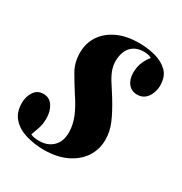

<svg xmlns="http://www.w3.org/2000/svg" viewBox="-153 -632 707 746"><g transform="rotate(30 200.5 -258.5)"><path d="M74 -14Q82 -10 91 -8.5Q100 -7 113 -7Q150 -7 173.5 -29.5Q197 -52 197 -93Q197 -126 183 -160.5Q169 -195 141 -236Q118 -272 98.5 -306Q79 -340 79 -384Q79 -427 101 -460Q123 -493 163.5 -512Q204 -531 261 -531Q298 -531 332.5 -522Q367 -513 390 -491Q413 -469 413 -427Q413 -412 406.5 -394Q400 -376 386.5 -364.5Q373 -353 352 -353Q327 -353 312 -371.5Q297 -390 297 -420Q297 -447 306.5 -468.5Q316 -490 328 -503Q315 -511 293 -511Q257 -511 236.5 -489Q216 -467 215 -426Q215 -403 223 -382.5Q231 -362 245 -341Q259 -320 275 -294Q305 -245 319.5 -210Q334 -175 334 -139Q334 -96 311.5 -61.5Q289 -27 246.5 -6.5Q204 14 146 14Q104 14 66 3Q28 -8 4.5 -33.5Q-19 -59 -19 -102Q-19 -130 -4.5 -152Q10 -174 37 -174Q64 -174 79 -151.5Q94 -129 94 -96Q94 -70 86.5 -49Q79 -28 74 -14Z"/></g></svg>

Font: Playfair Display
Style: Bold Italic
Weight: 700
Italic angle: -14°
Designer: Claus Eggers Sørensen
Foundry: Claus Eggers Sørensen
Version: Version 1.203